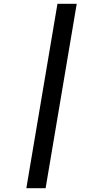

<svg xmlns="http://www.w3.org/2000/svg" viewBox="-20 -843 540 1006"><path d="M118 143 281 -823H382L219 143Z"/></svg>

Font: iosevka_custom_sans_ss08 SmBd
Style: Italic
Weight: 600
Italic angle: -10°
Designer: Belleve Invis
Foundry: Belleve Invis
Version: Version 10.3.0; ttfautohint (v1.8.3)